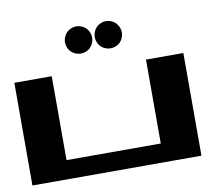

<svg xmlns="http://www.w3.org/2000/svg" viewBox="-64 -603 784 679"><g transform="rotate(-10 328.0 -263.5)"><path d="M0 -368.7H134.3V-67.4H472.7V-368.7H606.9V0H0ZM250 -527.3Q262.2 -527.3 273.9 -521Q285.6 -514.6 292.2 -502.9Q298.8 -491.2 298.8 -478.5Q298.8 -465.8 292.2 -454.1Q285.6 -442.4 274.2 -436Q262.7 -429.7 250 -429.7Q237.3 -429.7 225.6 -436Q213.9 -442.4 207.5 -454.1Q201.2 -465.8 201.2 -478.5Q201.2 -491.2 207.8 -502.9Q214.4 -514.6 226.1 -521Q237.8 -527.3 250 -527.3ZM356.9 -527.3Q369.1 -527.3 380.6 -521Q392.1 -514.6 398.7 -502.9Q405.3 -491.2 405.3 -478.5Q405.3 -465.8 398.9 -454.1Q392.6 -442.4 381.1 -436Q369.6 -429.7 356.9 -429.7Q344.2 -429.7 332.5 -436Q320.8 -442.4 314.5 -454.1Q308.1 -465.8 308.1 -478.5Q308.1 -491.2 314.7 -502.9Q321.3 -514.6 332.8 -521Q344.2 -527.3 356.9 -527.3Z"/></g></svg>

Font: Aqlam Corner
Style: Regular
Weight: 400
Designer: Developer/ Husham Jawad
Version: Version 1.00;December 29, 2020;FontCreator 13.0.0.2683 32-bi